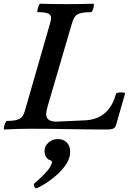

<svg xmlns="http://www.w3.org/2000/svg" viewBox="-32 -688 696 1026"><path d="M-9 4Q-13 4 -11 -7.5Q-9 -19 -4 -30.5Q1 -42 5 -42Q43 -42 61.5 -48.5Q80 -55 88 -67Q96 -79 101 -96L236 -565Q242 -584 240.5 -597Q239 -610 223.5 -616.5Q208 -623 170 -623Q166 -623 168 -634Q170 -645 174.5 -656.5Q179 -668 183 -668Q218 -667 254 -666.5Q290 -666 325 -666Q361 -666 396.5 -666.5Q432 -667 467 -668Q471 -668 469.5 -656.5Q468 -645 463.5 -634Q459 -623 455 -623Q415 -623 395 -616.5Q375 -610 367 -597Q359 -584 353 -565L222 -118Q219 -107 217 -96.5Q215 -86 215 -78Q215 -38 269 -38L423 -45Q551 -51 588 -187Q590 -192 602.5 -193.5Q615 -195 626.5 -193.5Q638 -192 636 -187L589 -23Q585 -7 574.5 -1.5Q564 4 537 4Q437 4 336 2Q235 0 134 0Q99 0 63 1Q27 2 -9 4ZM166 317Q157 321 151.5 309Q146 297 152 292Q189 260 213 234Q237 208 244 186Q249 173 238 169Q221 164 213.5 149.5Q206 135 206 118Q206 92 227.5 73.5Q249 55 277 55Q306 55 324.5 73Q343 91 343 123Q343 157 321.5 189.5Q300 222 269.5 248.5Q239 275 210 293Q181 311 166 317Z"/></svg>

Font: Junicode
Style: Bold Italic
Weight: 700
Italic angle: -11°
Designer: Peter S. Baker
Version: Version 2.100; ttfautohint (v1.8.4)